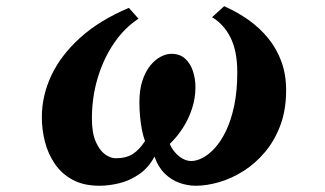

<svg xmlns="http://www.w3.org/2000/svg" viewBox="-20 -574 1040 614"><path d="M696.8 -554.2Q738.8 -535.6 774.7 -510.3Q810.5 -484.9 837.6 -451.7Q864.7 -418.5 879.9 -377.2Q895 -335.9 895 -285.2Q895 -222.7 876.7 -173.6Q858.4 -124.5 827.6 -87.9Q796.9 -51.3 759 -27.3Q721.2 -3.4 681.4 8.3Q641.6 20 606 20Q579.6 20 553.7 10.7Q527.8 1.5 506.8 -19Q485.8 -39.6 474.1 -73.2Q454.6 -37.1 425 -16.8Q395.5 3.4 362.3 11.7Q329.1 20 297.9 20Q247.6 20 212.4 1Q177.2 -18.1 155.5 -49.8Q133.8 -81.5 123.8 -120.4Q113.8 -159.2 113.8 -199.2Q113.8 -268.1 144.5 -333.3Q175.3 -398.4 237.3 -454.1Q299.3 -509.8 392.1 -548.8L422.9 -514.2Q377.9 -484.9 344.5 -435.8Q311 -386.7 292.5 -325Q273.9 -263.2 273.9 -194.8Q273.9 -149.4 285.9 -121.6Q297.9 -93.8 315.4 -80.8Q333 -67.9 350.1 -67.9Q383.3 -67.9 404.5 -81.5Q425.8 -95.2 443.8 -123Q438.5 -136.2 434.3 -156.5Q430.2 -176.8 428 -200.4Q425.8 -224.1 425.8 -247.1Q425.8 -287.1 435.5 -316.4Q445.3 -345.7 460.7 -364.5Q476.1 -383.3 493.9 -392.6Q511.7 -401.9 527.8 -401.9Q555.2 -401.9 572 -386.5Q588.9 -371.1 596.9 -346.7Q605 -322.3 605 -294.9Q605 -260.3 594.2 -227.1Q583.5 -193.8 564.9 -165Q546.4 -136.2 522.9 -113.8Q528.8 -99.6 539.6 -86.9Q550.3 -74.2 564 -66.7Q577.6 -59.1 591.8 -59.1Q608.4 -59.1 628.2 -69.3Q647.9 -79.6 667.5 -101.1Q687 -122.6 703.1 -156.2Q719.2 -189.9 729 -236.3Q738.8 -282.7 738.8 -342.8Q738.8 -410.6 717.3 -453.6Q695.8 -496.6 658.2 -519Z"/></svg>

Font: BIZ UDPMincho
Style: Bold
Weight: 700
Designer: TypeBank Co., Ltd.
Foundry: Morisawa Inc.
Version: Version 1.06